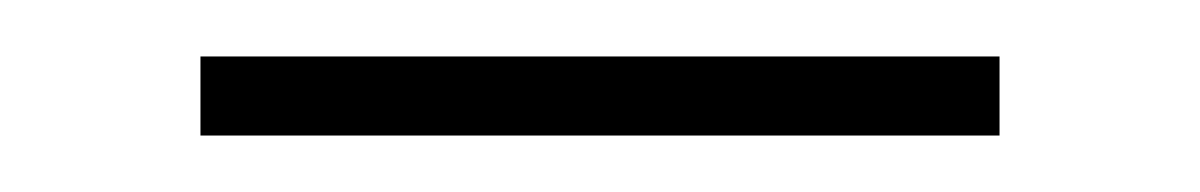

<svg xmlns="http://www.w3.org/2000/svg" viewBox="-20 -727 425 68"><path d="M51 -679V-707H334V-679Z"/></svg>

Font: Raleway ExtraLight
Style: Regular
Weight: 200
Designer: Matt McInerney, Pablo Impallari, Rodrigo Fuenzalida
Foundry: Matt McInerney, Pablo Impallari, Rodrigo Fuenzalida
Version: Version 4.026